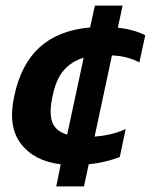

<svg xmlns="http://www.w3.org/2000/svg" viewBox="-20 -580 541 686"><path d="M181 86 197 7Q103 -4 55 -66Q7 -128 31 -237Q55 -351 122 -411.5Q189 -472 302 -482L319 -560H418L401 -481Q458 -475 499 -454L478 -357Q460 -367 434.5 -374Q409 -381 380 -382L318 -92Q347 -94 375 -100.5Q403 -107 429 -119L408 -19Q382 -9 354 -2.5Q326 4 297 7L280 86ZM220 -99 279 -374Q236 -361 208 -329Q180 -297 168 -237Q155 -179 166 -145.5Q177 -112 220 -99Z"/></svg>

Font: Kanit SemiBold
Style: Italic
Weight: 600
Italic angle: -12°
Designer: Katatrad Team
Foundry: CadsonDemak
Version: Version 2.000; ttfautohint (v1.8.3)